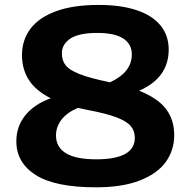

<svg xmlns="http://www.w3.org/2000/svg" viewBox="-20 -770 795 799"><path d="M705 -207.5Q705 -145 670 -96.2Q635 -47.5 562 -19Q489 9.5 379.5 9.5Q209 9.5 128.5 -41.8Q48 -93 48 -182Q48 -243.5 85 -289.8Q122 -336 191 -361Q128 -393 99.8 -437.8Q71.5 -482.5 71.5 -540.5Q71.5 -603 106.5 -650Q141.5 -697 213 -723.2Q284.5 -749.5 390.5 -749.5Q483.5 -749.5 549 -727.5Q614.5 -705.5 648.2 -663.8Q682 -622 682 -564Q682 -446 559 -392.5Q637.5 -361 671.2 -316Q705 -271 705 -207.5ZM237.5 -548Q237.5 -518.5 253 -498.5Q268.5 -478.5 310.8 -461.8Q353 -445 433.5 -428.5L438.5 -427.5Q486 -450.5 507.2 -479Q528.5 -507.5 528.5 -543.5Q528.5 -587 492.5 -610Q456.5 -633 385 -633Q309 -633 273.2 -609.8Q237.5 -586.5 237.5 -548ZM541 -196.5Q541 -225.5 524 -245.5Q507 -265.5 465.2 -281.5Q423.5 -297.5 347 -312L304 -321Q257.5 -301 235.2 -271.2Q213 -241.5 213 -206.5Q213 -158 254.2 -132.5Q295.5 -107 380.5 -107Q541 -107 541 -196.5Z"/></svg>

Font: Encode Sans Expanded
Style: Bold
Weight: 700
Width: 7
Designer: Multiple Designers
Foundry: Impallari Type
Version: Version 2.000